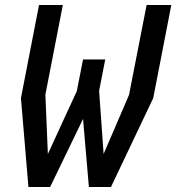

<svg xmlns="http://www.w3.org/2000/svg" viewBox="-20 -750 707 770"><path d="M94 0H181L313 -273L336.5 0H425L594.5 -356.5L667 -730H568L497.5 -369.5L395.5 -132.5L377.5 -385.5L402 -511.5H313L288 -384.5L172 -132.5L162 -370.5L232 -730H136.5L64 -356.5Z"/></svg>

Font: Monaspace Krypton Medium
Style: Italic
Weight: 500
Italic angle: -11°
Designer: Riley Cran & the Lettermatic Team
Foundry: Lettermatic
Version: Version 1.101 (Monaspace Krypton)